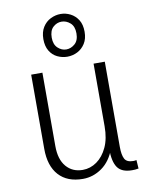

<svg xmlns="http://www.w3.org/2000/svg" viewBox="-94 -919 762 994"><g transform="rotate(-10 287.5 -421.5)"><path d="M421 -121H431Q407 -56 361 -23.5Q315 9 261 9Q179 9 134.5 -40Q90 -89 90 -179V-569H149V-183Q149 -113 181.5 -75Q214 -37 268 -37Q308 -37 342 -61Q376 -85 397 -130Q418 -175 418 -240V-569H477V-121Q477 -79 488 -58Q499 -37 533 -37Q537 -37 541.5 -37.5Q546 -38 550 -39L553 6Q544 8 535.5 8.5Q527 9 519 9Q465 9 443 -22Q421 -53 421 -121ZM291 -628Q264 -628 239 -640Q214 -652 199 -677Q184 -702 184 -739Q184 -776 200 -801.5Q216 -827 241.5 -839.5Q267 -852 294 -852Q321 -852 345.5 -839.5Q370 -827 385.5 -802.5Q401 -778 401 -740Q401 -703 385 -678Q369 -653 344 -640.5Q319 -628 291 -628ZM292 -666Q317 -666 337.5 -684Q358 -702 358 -739Q358 -776 337.5 -794Q317 -812 292 -812Q267 -812 247.5 -794Q228 -776 228 -739Q228 -703 248 -684.5Q268 -666 292 -666Z"/></g></svg>

Font: Yaldevi Light
Style: Regular
Weight: 300
Designer: Sol Matas, Rajitha Manaperi, Kosala Senevirathne
Foundry: Mooniak
Version: Version 1.100